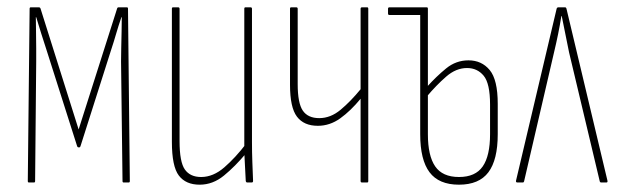

<svg xmlns="http://www.w3.org/2000/svg" viewBox="-20 -499 1690 525"><path d="M59 0Q56 0 56 -4L61 -475Q61 -479 64 -479H86Q90 -479 91 -475L195 -145L300 -475Q301 -479 304 -479H327Q330 -479 330 -475L335 -4Q335 0 332 0H318Q315 0 315 -4L311 -331Q311 -345 311.5 -367.5Q312 -390 312.5 -413.5Q313 -437 313 -452H312Q304 -429 297.5 -406.5Q291 -384 284 -363L200 -99Q199 -97 198.5 -96.5Q198 -96 195 -96Q194 -96 193 -96.5Q192 -97 191 -99L107 -363Q100 -384 93 -406.5Q86 -429 79 -452H78Q78 -437 78.5 -413.5Q79 -390 79 -367.5Q79 -345 79 -331L76 -4Q76 0 73 0Z M526 6Q488 6 469 -19Q450 -44 450 -111V-475Q450 -479 453 -479H467Q471 -479 471 -475V-113Q471 -56 485.5 -35.5Q500 -15 530 -15Q563 -15 593.5 -41.5Q624 -68 653 -106V-80Q623 -44 592.5 -19Q562 6 526 6ZM656 0Q653 0 652 -4Q651 -27 649.5 -52.5Q648 -78 648 -93V-96V-475Q648 -479 651 -479H665Q669 -479 669 -475V-111Q669 -83 670 -56Q671 -29 672 -4Q672 0 668 0Z M970 0Q966 0 966 -4V-229Q939 -196 910.5 -175.5Q882 -155 849 -155Q811 -155 792 -180Q773 -205 773 -267V-475Q773 -479 776 -479H790Q794 -479 794 -475V-269Q794 -217 808 -196.5Q822 -176 853 -176Q884 -176 911.5 -199Q939 -222 966 -255V-475Q966 -479 970 -479H984Q987 -479 987 -475V-4Q987 0 984 0Z M1045 -458Q1041 -458 1041 -462V-475Q1041 -479 1045 -479H1132V-458ZM1235 6Q1180 6 1154.5 -28Q1129 -62 1129 -132V-475Q1129 -479 1133 -479H1147Q1150 -479 1150 -475V-132Q1150 -73 1170 -44Q1190 -15 1235 -15Q1280 -15 1300 -44Q1320 -73 1320 -132V-213Q1320 -271 1302.5 -292Q1285 -313 1257 -313Q1227 -313 1200 -289.5Q1173 -266 1147 -235V-261Q1173 -290 1200 -312Q1227 -334 1261 -334Q1297 -334 1319 -307.5Q1341 -281 1341 -215V-132Q1341 -62 1315.5 -28Q1290 6 1235 6Z M1395 0Q1390 0 1391 -5L1502 -475Q1503 -479 1507 -479H1525Q1528 -479 1529 -475L1641 -5Q1642 0 1638 0H1624Q1621 0 1620 -3L1536 -356Q1531 -380 1526 -405.5Q1521 -431 1516 -455H1515Q1511 -430 1506 -405.5Q1501 -381 1495 -356L1413 -3Q1412 0 1410 0Z"/></svg>

Font: Sofia Sans Extra Condensed Thin
Style: Regular
Weight: 250
Version: Version 4.100